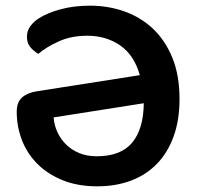

<svg xmlns="http://www.w3.org/2000/svg" viewBox="-20 -641 697 677"><path d="M39 -247Q39 -281 58 -297.5Q77 -314 109 -319L473 -376Q453 -447 403.5 -481Q354 -515 288 -515Q231 -515 187 -495Q143 -475 115 -451Q97 -462 86 -476Q75 -490 75 -511Q75 -533 87.5 -549.5Q100 -566 118 -577Q148 -596 194.5 -608.5Q241 -621 298 -621Q361 -621 418 -601Q475 -581 518.5 -540.5Q562 -500 587.5 -438Q613 -376 613 -292Q613 -217 592 -159.5Q571 -102 533 -63Q495 -24 441.5 -4Q388 16 323 16Q254 16 201 -5.5Q148 -27 112 -63Q76 -99 57.5 -146.5Q39 -194 39 -247ZM321 -90Q406 -90 446 -138Q486 -186 487 -277L169 -227Q171 -200 182.5 -175Q194 -150 213.5 -131Q233 -112 260 -101Q287 -90 321 -90Z"/></svg>

Font: Baloo Thambi 2 SemiBold
Style: Regular
Weight: 600
Designer: Aadarsh Rajan and Ek Type
Foundry: Ek Type
Version: Version 1.640;hotconv 1.0.111;makeotfexe 2.5.65597; ttfautoh